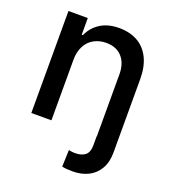

<svg xmlns="http://www.w3.org/2000/svg" viewBox="-134 -638 839 938"><g transform="rotate(20 285.0 -169.0)"><path d="M403.3 -2V-324.2Q403.3 -381.8 373.5 -414.6Q343.8 -447.3 291 -447.3Q255.4 -447.3 227.3 -431.6Q199.2 -416 183.6 -386Q168 -356 168 -314.5V0H63.5V-530.3H164.1V-443.4H169.9Q189.5 -487.3 229 -512.2Q268.6 -537.1 326.2 -537.1Q381.3 -537.1 421.9 -514.4Q462.4 -491.7 484.6 -446.8Q506.8 -401.9 506.8 -336.9V44.9Q506.8 93.8 486.8 128.7Q466.8 163.6 431.4 181.4Q396 199.2 350.6 199.2Q314.5 199.2 294.9 194.3L297.9 107.4Q315.4 111.3 330.1 111.3Q364.7 111.3 383.5 95.9Q402.3 80.6 402.3 44.9V-2Z"/></g></svg>

Font: Pretendard Std Medium
Style: Regular
Weight: 500
Designer: Base glyphs from Inter by Rasmus Andersson; Hangeul glyphs from Noto Sans CJK(Source Han Sans) by Jang Soo-young and Kan
Foundry: Kil Hyung-jin
Version: Version 1.309